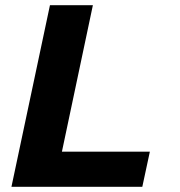

<svg xmlns="http://www.w3.org/2000/svg" viewBox="-20 -718 690 738"><path d="M172 -698H337L218 -135H556L527 0H24Z"/></svg>

Font: Azeret Mono
Style: Bold Italic
Weight: 700
Italic angle: -12°
Designer: Martin Vácha
Foundry: Displaay
Version: Version 1.000; Glyphs 3.0.3, build 3074